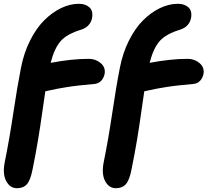

<svg xmlns="http://www.w3.org/2000/svg" viewBox="-36 -766 1088 1005"><path d="M53.2 219.2Q16.6 219.2 -3.4 182.1Q-23.4 145 -11.2 83Q12.7 -34.2 33.9 -176Q55.2 -317.9 74.2 -413.1Q89.4 -490.2 121.6 -554.2Q153.8 -618.2 195.1 -659.4Q236.3 -700.7 283.2 -723.4Q330.1 -746.1 377 -746.1Q411.6 -746.1 432.1 -727.5Q452.6 -709 445.8 -670.9Q436 -626 389.2 -610.8Q314.9 -588.4 282 -551.3Q249 -514.2 229 -437Q338.9 -458 429.2 -458Q464.8 -458 491.5 -435.3Q518.1 -412.6 511.2 -377Q506.3 -356 492.2 -341.8Q478 -327.6 455.1 -326.2Q415 -322.8 379.6 -318.8Q344.2 -314.9 315.7 -310.3Q287.1 -305.7 270 -302.5Q252.9 -299.3 229.7 -294.2Q206.5 -289.1 201.2 -288.1Q196.8 -261.2 186 -183.8Q175.3 -106.4 163.3 -34.7Q151.4 37.1 134.8 119.1Q124 176.3 105.2 197.8Q86.4 219.2 53.2 219.2ZM570.8 219.2Q534.2 219.2 514.4 182.1Q494.6 145 506.8 83Q530.8 -34.2 551.8 -176Q572.8 -317.9 591.8 -413.1Q606.9 -490.2 639.2 -554.2Q671.4 -618.2 712.6 -659.4Q753.9 -700.7 801 -723.4Q848.1 -746.1 895 -746.1Q929.7 -746.1 950.2 -727.5Q970.7 -709 963.9 -670.9Q954.1 -626 907.2 -610.8Q833 -588.4 800 -551.3Q767.1 -514.2 747.1 -437Q856.9 -458 946.8 -458Q982.4 -458 1009 -435.3Q1035.6 -412.6 1028.8 -377Q1023.9 -356 1010 -341.8Q996.1 -327.6 973.1 -326.2Q933.1 -322.8 897.7 -318.8Q862.3 -314.9 833.7 -310.3Q805.2 -305.7 788.1 -302.5Q771 -299.3 747.8 -294.2Q724.6 -289.1 719.2 -288.1Q714.8 -261.2 704.1 -183.8Q693.4 -106.4 681.4 -34.7Q669.4 37.1 652.8 119.1Q642.1 176.3 623 197.8Q604 219.2 570.8 219.2Z"/></svg>

Font: Shantell Sans Irregular Bouncy
Style: Bold Italic
Weight: 700
Italic angle: -11.31°
Designer: Stephen Nixon, Anya Danilova, Shantell Martin
Foundry: Arrow Type
Version: Version 1.006;[9816181b4]